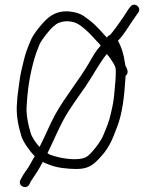

<svg xmlns="http://www.w3.org/2000/svg" viewBox="-20 -737 651 801"><path d="M102 33C106.5 22.9 109.9 16.2 117 7C131.9 -15.3 142.1 -30.3 157 -59C157.7 -59.7 158 -60.2 158 -60.5C158 -60.8 158.3 -61.3 159 -62L165 -58C198.8 -43.5 223.5 -36.1 271 -33C310.3 -30.5 333.8 -32.1 358.5 -45.5C370.2 -51.8 385.7 -66 405 -88C437.4 -124.8 451.2 -161.3 468 -206C489.9 -260.8 498.7 -334.3 503 -407C503 -411.7 503.3 -416.3 504 -421C519.8 -433.2 509.8 -450.5 503 -464L501 -476C495.9 -511.6 486.6 -541.4 472 -567C498.1 -593.1 515.5 -625.7 536 -655L557 -685C572.4 -706.5 539.5 -730.6 524 -709L516 -699L502 -677C484.1 -651.5 469.6 -628.3 449 -603L439 -591C432.6 -589.4 429.1 -585.2 426 -580C421.3 -584.7 417 -589.3 413 -594L395 -614C381.7 -627.3 369 -641.1 354 -652C327.2 -672.1 317.5 -681.6 279 -688C234 -695.1 199.9 -680.4 176 -658C156.3 -640.8 118.1 -594.6 108 -568C96.3 -540.2 86.6 -516.8 79 -484C71 -450.7 64.2 -425.1 60 -389C56.3 -356.8 52.6 -341.1 51 -309C46 -258.9 56.9 -208.1 69 -170C76.1 -144.6 106.5 -103.5 125 -85C115.3 -70.4 106.4 -51.1 100 -41.5C89.5 -25.7 77.6 -10.3 70 5L65 14C53.2 37.7 89 55.8 102 33ZM463 -441C463 -408.2 461.3 -396.9 458 -359C453.9 -313 452 -305.2 443 -266C435.1 -227.9 423.5 -203 409 -168C398.9 -145.1 359 -91.5 339 -81.5C304.2 -64.1 237.1 -76.4 206 -86C197.4 -88.9 184 -92 178 -98C199.5 -140.9 221.8 -194.6 245.5 -238.5C268.9 -281.7 308.1 -335 337 -376.5C362.5 -413.1 398.1 -479.3 425 -511V-512C434.3 -502.7 442.8 -489.3 449 -480C456.9 -466.4 463 -460 463 -441ZM145 -124C130.6 -138.4 112.5 -165.8 108 -182C97.7 -216.5 86.9 -262.5 92 -306C96.2 -381.8 110.5 -454.6 131 -516L145 -552C153.6 -571.7 187.6 -614 203 -627C211 -634.3 218.7 -639.3 226 -642C254.4 -653.8 290.3 -648 310 -634C338.2 -615.2 360 -591.8 382 -567C389.4 -558.6 395.6 -554.8 400 -546C381.2 -527.2 369 -505.3 350 -472C306.8 -398.7 250.9 -332.4 210 -258.5C188.2 -219.1 168.1 -168.8 148 -130C147.3 -128 146.3 -126 145 -124Z"/></svg>

Font: HoneyBee
Style: SeLit
Weight: 300
Foundry: Cannot Into Space Fonts
Version: Version 0.89